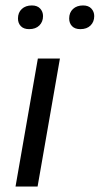

<svg xmlns="http://www.w3.org/2000/svg" viewBox="-20 -685 366 705"><path d="M37 0 119 -470H200L118 0ZM87 -578Q67 -578 56.5 -589Q46 -600 46 -617Q46 -639 60 -652Q74 -665 97 -665Q117 -665 127.5 -653.5Q138 -642 138 -626Q138 -605 124.5 -591.5Q111 -578 87 -578ZM275 -578Q255 -578 244.5 -589Q234 -600 234 -617Q234 -639 248 -652Q262 -665 285 -665Q305 -665 315.5 -653.5Q326 -642 326 -626Q326 -605 312.5 -591.5Q299 -578 275 -578Z"/></svg>

Font: Celebes
Style: Italic
Weight: 400
Italic angle: -10°
Designer: Anugrah Pasau
Foundry: Lafontype
Version: Version 1.000; ttfautohint (v1.8.4)